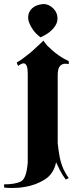

<svg xmlns="http://www.w3.org/2000/svg" viewBox="-59 -736 370 955"><path d="M-39 181Q14 181 43.5 167.5Q73 154 79 71V-370Q79 -395 74 -407.5Q69 -420 59 -421Q54 -421 47 -418Q40 -415 31 -408L24 -425Q39 -433 56 -446Q73 -459 91 -473Q99 -480 107.5 -487.5Q116 -495 124 -503Q133 -511 141 -518.5Q149 -526 157 -534Q161 -528 165.5 -522Q170 -516 176 -509Q188 -497 202.5 -484.5Q217 -472 231 -462Q245 -452 258.5 -444.5Q272 -437 283 -432V-417Q279 -418 274.5 -418.5Q270 -419 265 -419Q249 -419 238.5 -406.5Q228 -394 228 -361V-24Q232 15 238 45.5Q244 76 257 106Q262 116 268.5 127.5Q275 139 283 150L268 157Q259 145 252.5 134.5Q246 124 241 114Q239 111 237.5 107.5Q236 104 234 100Q231 93 227 86L220 71Q208 130 162 158Q116 186 62 194Q46 197 30.5 198Q15 199 0 199Q-10 199 -19.5 198.5Q-29 198 -38 197ZM142 -551Q131 -559 121.5 -568.5Q112 -578 105 -588Q94 -604 87.5 -619.5Q81 -635 81 -650Q81 -676 100.5 -694.5Q120 -713 157 -716Q183 -716 205 -695Q227 -674 227 -645Q227 -636 224.5 -626.5Q222 -617 216 -608Q207 -593 189 -578Q171 -563 142 -550Z"/></svg>

Font: Fette UNZ Fraktur
Style: Regular
Weight: 900
Foundry: UNZ1 Extensions by Catfonts.de
Version: Version 0.000 2012 initial release